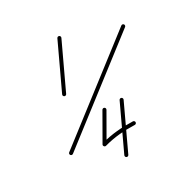

<svg xmlns="http://www.w3.org/2000/svg" viewBox="-185 -731 1116 1146"><g transform="rotate(-30 373.5 -157.5)"><path d="M359.2 -564.8C359.2 -564.8 359.2 -564.8 359.2 -564.8C311.5 -463.2 263.8 -361.7 216.1 -260.1C213.3 -254.1 215.9 -247 221.9 -244.1C227.9 -241.3 235 -243.9 237.9 -249.9C285.6 -351.5 333.3 -453 381 -554.6C383.8 -560.6 381.2 -567.7 375.2 -570.6C369.2 -573.4 362.1 -570.8 359.2 -564.8ZM744.6 -437.3C740.5 -442.5 733 -443.5 727.8 -439.5C511.7 -272.8 295.7 -106.2 79.7 60.5C74.4 64.5 73.5 72.1 77.5 77.3C81.6 82.6 89.1 83.5 94.4 79.5C94.4 79.5 94.4 79.5 94.4 79.5C310.4 -87.1 526.4 -253.8 742.4 -420.5C747.7 -424.5 748.6 -432 744.6 -437.3ZM512.2 -65.1C506.2 -67.9 499 -65.3 496.2 -59.3C449.5 40.4 402.7 140.2 356 239.9C353.2 245.9 355.8 253.1 361.8 255.9C367.8 258.7 374.9 256.1 377.7 250.1C424.5 150.4 471.2 50.6 518 -49.1C520.8 -55.1 518.2 -62.3 512.2 -65.1ZM394.8 -64.6C389.1 -67.9 381.7 -65.9 378.4 -60.2C344.2 -0.4 309.9 59.4 275.6 119.1C273.1 123.4 274.1 128.5 277 132.1C279.8 135.7 284.4 138 289.2 136.7C360.9 117 425.4 112.1 500.6 114.6C507.2 114.8 512.8 109.6 513 103C513.2 96.4 508 90.8 501.4 90.6C501.4 90.6 501.4 90.6 501.4 90.6C423.7 88.1 356.9 93.2 282.8 113.5C278 114.8 280.2 121.4 284.2 126.5C288.1 131.6 293.9 135.4 296.4 131.1C330.8 71.3 365 11.6 399.3 -48.2C402.6 -54 400.6 -61.3 394.8 -64.6Z"/></g></svg>

Font: FRB American Cursive Guidelines Arrows Light
Style: Italic
Weight: 300
Italic angle: -25°
Version: Version 2.0;Modular Font Editor K font №1